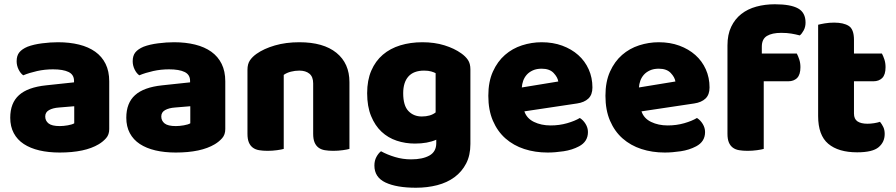

<svg xmlns="http://www.w3.org/2000/svg" viewBox="-20 -699 4201 900"><path d="M260 -108Q277 -108 297.5 -111.5Q318 -115 328 -121V-201L256 -195Q228 -193 210 -183Q192 -173 192 -153Q192 -133 207.5 -120.5Q223 -108 260 -108ZM252 -501Q306 -501 350.5 -490Q395 -479 426.5 -456.5Q458 -434 475 -399.5Q492 -365 492 -318V-94Q492 -68 477.5 -51.5Q463 -35 443 -23Q378 16 260 16Q207 16 164.5 6Q122 -4 91.5 -24Q61 -44 44.5 -75Q28 -106 28 -147Q28 -216 69 -253Q110 -290 196 -299L327 -313V-320Q327 -349 301.5 -361.5Q276 -374 228 -374Q190 -374 154 -366Q118 -358 89 -346Q76 -355 67 -373.5Q58 -392 58 -412Q58 -438 70.5 -453.5Q83 -469 109 -480Q138 -491 177.5 -496Q217 -501 252 -501Z M804 -108Q821 -108 841.5 -111.5Q862 -115 872 -121V-201L800 -195Q772 -193 754 -183Q736 -173 736 -153Q736 -133 751.5 -120.5Q767 -108 804 -108ZM796 -501Q850 -501 894.5 -490Q939 -479 970.5 -456.5Q1002 -434 1019 -399.5Q1036 -365 1036 -318V-94Q1036 -68 1021.5 -51.5Q1007 -35 987 -23Q922 16 804 16Q751 16 708.5 6Q666 -4 635.5 -24Q605 -44 588.5 -75Q572 -106 572 -147Q572 -216 613 -253Q654 -290 740 -299L871 -313V-320Q871 -349 845.5 -361.5Q820 -374 772 -374Q734 -374 698 -366Q662 -358 633 -346Q620 -355 611 -373.5Q602 -392 602 -412Q602 -438 614.5 -453.5Q627 -469 653 -480Q682 -491 721.5 -496Q761 -501 796 -501Z M1448 -308Q1448 -339 1430.5 -353.5Q1413 -368 1383 -368Q1363 -368 1343.5 -363Q1324 -358 1310 -348V-1Q1300 2 1278.5 5Q1257 8 1234 8Q1212 8 1194.5 5Q1177 2 1165 -7Q1153 -16 1146.5 -31.5Q1140 -47 1140 -72V-372Q1140 -399 1151.5 -416Q1163 -433 1183 -447Q1217 -471 1268.5 -486Q1320 -501 1383 -501Q1496 -501 1557 -451.5Q1618 -402 1618 -314V-1Q1608 2 1586.5 5Q1565 8 1542 8Q1520 8 1502.5 5Q1485 2 1473 -7Q1461 -16 1454.5 -31.5Q1448 -47 1448 -72Z M1960 -501Q2017 -501 2063.5 -486.5Q2110 -472 2142 -449Q2162 -435 2173.5 -418Q2185 -401 2185 -374V-24Q2185 29 2165 67.5Q2145 106 2110.5 131.5Q2076 157 2029.5 169Q1983 181 1930 181Q1839 181 1787 156.5Q1735 132 1735 77Q1735 54 1744.5 36.5Q1754 19 1766 10Q1795 26 1831.5 37Q1868 48 1907 48Q1961 48 1993 30Q2025 12 2025 -28V-44Q1984 -26 1925 -26Q1880 -26 1839.5 -39.5Q1799 -53 1768.5 -81.5Q1738 -110 1719.5 -155Q1701 -200 1701 -262Q1701 -323 1720.5 -368Q1740 -413 1774.5 -442.5Q1809 -472 1856.5 -486.5Q1904 -501 1960 -501ZM2022 -356Q2015 -360 2001.5 -364Q1988 -368 1968 -368Q1919 -368 1894.5 -340.5Q1870 -313 1870 -262Q1870 -204 1894.5 -178.5Q1919 -153 1957 -153Q1998 -153 2022 -172Z M2547 16Q2488 16 2437.5 -0.5Q2387 -17 2349.5 -50Q2312 -83 2290.5 -133Q2269 -183 2269 -250Q2269 -316 2290.5 -363.5Q2312 -411 2347 -441.5Q2382 -472 2427 -486.5Q2472 -501 2519 -501Q2572 -501 2615.5 -485Q2659 -469 2690.5 -441Q2722 -413 2739.5 -374Q2757 -335 2757 -289Q2757 -255 2738 -237Q2719 -219 2685 -214L2438 -177Q2449 -144 2483 -127.5Q2517 -111 2561 -111Q2602 -111 2638.5 -121.5Q2675 -132 2698 -146Q2714 -136 2725 -118Q2736 -100 2736 -80Q2736 -35 2694 -13Q2662 4 2622 10Q2582 16 2547 16ZM2519 -377Q2495 -377 2477.5 -369Q2460 -361 2449 -348.5Q2438 -336 2432.5 -320.5Q2427 -305 2426 -289L2597 -317Q2594 -337 2575 -357Q2556 -377 2519 -377Z M3096 16Q3037 16 2986.5 -0.5Q2936 -17 2898.5 -50Q2861 -83 2839.5 -133Q2818 -183 2818 -250Q2818 -316 2839.5 -363.5Q2861 -411 2896 -441.5Q2931 -472 2976 -486.5Q3021 -501 3068 -501Q3121 -501 3164.5 -485Q3208 -469 3239.5 -441Q3271 -413 3288.5 -374Q3306 -335 3306 -289Q3306 -255 3287 -237Q3268 -219 3234 -214L2987 -177Q2998 -144 3032 -127.5Q3066 -111 3110 -111Q3151 -111 3187.5 -121.5Q3224 -132 3247 -146Q3263 -136 3274 -118Q3285 -100 3285 -80Q3285 -35 3243 -13Q3211 4 3171 10Q3131 16 3096 16ZM3068 -377Q3044 -377 3026.5 -369Q3009 -361 2998 -348.5Q2987 -336 2981.5 -320.5Q2976 -305 2975 -289L3146 -317Q3143 -337 3124 -357Q3105 -377 3068 -377Z M3390 -486Q3390 -537 3407.5 -573.5Q3425 -610 3455 -633.5Q3485 -657 3525.5 -668Q3566 -679 3612 -679Q3686 -679 3721 -659.5Q3756 -640 3756 -593Q3756 -573 3747.5 -557Q3739 -541 3729 -533Q3710 -538 3689.5 -541.5Q3669 -545 3642 -545Q3599 -545 3575 -530.5Q3551 -516 3551 -480V-448H3715Q3721 -437 3726.5 -420.5Q3732 -404 3732 -384Q3732 -349 3716.5 -333.5Q3701 -318 3675 -318H3560V-1Q3550 2 3528.5 5Q3507 8 3484 8Q3462 8 3444.5 5Q3427 2 3415 -7Q3403 -16 3396.5 -31.5Q3390 -47 3390 -72Z M3983 -167Q3983 -141 3999.5 -130Q4016 -119 4046 -119Q4061 -119 4077 -121.5Q4093 -124 4105 -128Q4114 -117 4120.5 -103.5Q4127 -90 4127 -71Q4127 -33 4098.5 -9Q4070 15 3998 15Q3910 15 3862.5 -25Q3815 -65 3815 -155V-583Q3826 -586 3846.5 -589.5Q3867 -593 3890 -593Q3934 -593 3958.5 -577.5Q3983 -562 3983 -512V-448H4114Q4120 -437 4125.5 -420.5Q4131 -404 4131 -384Q4131 -349 4115.5 -333.5Q4100 -318 4074 -318H3983Z"/></svg>

Font: Baloo Bhai
Style: Regular
Weight: 400
Designer: Supriya Tembe, Noopur Datye and Ek Type
Foundry: Ek Type
Version: Version 1.443;PS 1.000;hotconv 16.6.51;makeotf.lib2.5.65220;